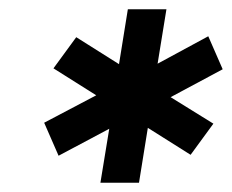

<svg xmlns="http://www.w3.org/2000/svg" viewBox="-20 -721 499 413"><path d="M196 -328 215 -444 106 -386 75 -457 187 -516 95 -574 144 -641 236 -583 255 -701H338L319 -584L428 -643L459 -572L347 -512L439 -455L390 -388L298 -446L279 -328Z"/></svg>

Font: MuseoModerno Thin Medium
Style: Italic
Weight: 500
Italic angle: -9°
Version: Version 1.003